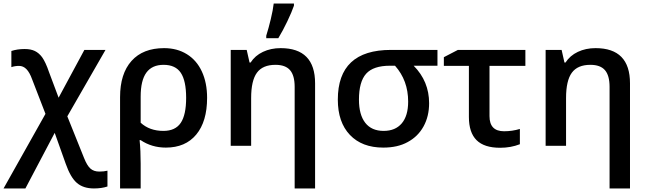

<svg xmlns="http://www.w3.org/2000/svg" viewBox="-37 -821 3645 1081"><path d="M27 -534V-443Q47 -450 70 -450Q94 -450 112 -431.5Q130 -413 144 -374L219 -180L-17 240H106L271 -73L333 101Q360 178 396 209Q432 240 492 240Q535 240 568 229V140Q548 145 522 145Q491 145 472 128Q453 111 436 68L342 -166L557 -540H438L293 -271L239 -415Q220 -471 200 -499Q182 -523 159 -534Q136 -545 102 -545Q61 -545 27 -534Z M887 -550Q768 -550 703.5 -478Q639 -406 639 -274V240H755V100Q755 27 749 -32H755Q817 10 897 10Q1007 10 1068 -63.5Q1129 -137 1129 -270Q1129 -355 1099.5 -418.5Q1070 -482 1015 -516Q960 -550 887 -550ZM1011 -270Q1011 -174 980.5 -129Q950 -84 883 -84Q805 -84 755 -130V-277Q755 -368 787 -412Q819 -456 884 -456Q951 -456 981 -411Q1011 -366 1011 -270Z M1530 -606Q1556 -649 1581 -701.5Q1606 -754 1618 -789V-801H1504Q1500 -765 1487.5 -713Q1475 -661 1462 -620V-606ZM1543 -550Q1488 -550 1443.5 -529Q1399 -508 1374 -469H1368L1352 -540H1262V0H1377V-269Q1377 -367 1409.5 -411.5Q1442 -456 1514 -456Q1570 -456 1596 -426Q1622 -396 1622 -332V240H1737V-352Q1737 -550 1543 -550Z M2292 -451H2426V-540H2164Q1865 -540 1865 -260Q1865 -133 1933 -61.5Q2001 10 2121 10Q2202 10 2258 -21Q2316 -52 2347.5 -109Q2379 -166 2379 -240Q2379 -363 2292 -451ZM2159 -451H2187Q2261 -368 2261 -249Q2261 -169 2225 -126.5Q2189 -84 2123 -84Q2055 -84 2019.5 -129.5Q1984 -175 1984 -260Q1984 -361 2024.5 -406Q2065 -451 2159 -451Z M2921 -540H2541L2462 -499V-450H2603V-162Q2603 -75 2646 -32Q2689 11 2779 11Q2839 11 2890 -9V-95Q2847 -82 2801 -82Q2719 -82 2719 -167V-450H2921Z M3316 -550Q3261 -550 3216.5 -529Q3172 -508 3147 -469H3141L3125 -540H3035V0H3150V-269Q3150 -367 3182.5 -411.5Q3215 -456 3287 -456Q3343 -456 3369 -426Q3395 -396 3395 -332V240H3510V-352Q3510 -550 3316 -550Z"/></svg>

Font: OpenSansMMV
Style: Semibold
Weight: 600
Designer: Steve Matteson
Foundry: Ascender Corporation
Version: Version 6.000